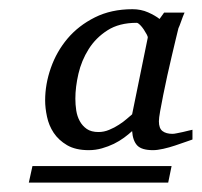

<svg xmlns="http://www.w3.org/2000/svg" viewBox="-20 -699 434 413"><path d="M297.9 -618.2Q298.3 -619.6 295.7 -624.8Q293 -629.9 289.3 -635.5Q285.6 -641.1 281.2 -645.5Q276.9 -649.9 273.9 -649.9Q236.3 -649.9 211.2 -633.8Q186 -617.7 170.7 -593.3Q155.3 -568.8 148.7 -540.3Q142.1 -511.7 142.1 -486.8Q142.1 -474.1 144 -461.4Q146 -448.7 151.6 -438.5Q157.2 -428.2 166.7 -421.6Q176.3 -415 191.9 -415Q203.6 -415 214.8 -419.7Q226.1 -424.3 235.8 -430.7Q245.6 -437 252.9 -443.4Q260.3 -449.7 264.2 -453.1ZM341.8 -306.2H42L49.8 -341.8H349.1ZM394 -398.9Q389.6 -397.5 379.4 -393.8Q369.1 -390.1 356.7 -386Q344.2 -381.8 331.3 -378.9Q318.4 -376 309.1 -376Q284.7 -376 275.1 -386.2Q265.6 -396.5 264.2 -417Q256.8 -410.2 246.8 -402.8Q236.8 -395.5 224.9 -389.6Q212.9 -383.8 199.2 -379.9Q185.5 -376 170.9 -376Q142.6 -376 124.3 -386.7Q106 -397.5 95.5 -413.3Q85 -429.2 81.1 -448Q77.1 -466.8 77.1 -482.9Q77.1 -518.1 89.4 -553Q101.6 -587.9 125.2 -616Q148.9 -644 184.1 -661.6Q219.2 -679.2 265.1 -679.2Q283.2 -679.2 298.6 -672.4Q314 -665.5 323.2 -658.2L333 -671.9H377Q375.5 -668.5 373.5 -663.6Q371.6 -658.7 369.9 -653.8Q368.2 -648.9 366.5 -644.5Q364.7 -640.1 363.8 -638.2Q361.8 -629.9 357.9 -614Q354 -598.1 349.4 -578.1Q344.7 -558.1 339.8 -536.1Q335 -514.2 331.1 -494.6Q327.1 -475.1 324.5 -460Q321.8 -444.8 321.8 -438Q321.8 -422.9 329.6 -417Q337.4 -411.1 351.1 -411.1Q354.5 -411.1 360.6 -412.4Q366.7 -413.6 373.3 -415Q379.9 -416.5 385.7 -418Q391.6 -419.4 394 -419.9Z"/></svg>

Font: Charis SIL
Style: Italic
Weight: 400
Italic angle: -11°
Foundry: SIL International
Version: Version 4.112